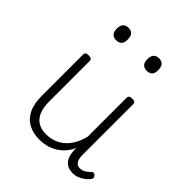

<svg xmlns="http://www.w3.org/2000/svg" viewBox="-217 -921 1080 1080"><g transform="rotate(45 323.0 -381.5)"><path d="M270 18Q222 18 185 -1.5Q148 -21 127.5 -61.5Q107 -102 107 -166V-496Q107 -505 113 -509.5Q119 -514 132 -514Q146 -514 152.5 -509.5Q159 -505 159 -496V-171Q159 -127 171.5 -95.5Q184 -64 210 -47Q236 -30 277 -30Q306 -30 333 -39Q360 -48 383 -66.5Q406 -85 424 -115Q442 -145 452 -186V-496Q452 -506 458.5 -510.5Q465 -515 479 -515Q492 -515 498 -510.5Q504 -506 504 -496V-93Q504 -73 508.5 -58.5Q513 -44 523 -36.5Q533 -29 547 -29Q557 -29 567 -32.5Q577 -36 587 -43Q597 -50 607 -61Q613 -67 620 -66.5Q627 -66 633 -59Q638 -54 639.5 -47Q641 -40 636 -34Q625 -19 609 -7Q593 5 575 12Q557 19 537 19Q517 19 502 13Q487 7 476 -5Q465 -17 459 -35Q453 -53 452 -76V-97Q437 -63 415.5 -41Q394 -19 370 -6Q346 7 320.5 12.5Q295 18 270 18ZM181 -683Q160 -683 149 -695.5Q138 -708 138 -732Q138 -757 149 -769.5Q160 -782 182 -782Q204 -782 214.5 -769.5Q225 -757 225 -732Q226 -707 214.5 -695Q203 -683 181 -683ZM425 -683Q403 -683 392 -695.5Q381 -708 381 -732Q381 -757 392 -769.5Q403 -782 425 -782Q446 -782 457 -769.5Q468 -757 468 -732Q469 -707 457.5 -695Q446 -683 425 -683Z"/></g></svg>

Font: Playwrite BE WAL ExtraLight
Style: Regular
Weight: 250
Version: Version 1.002